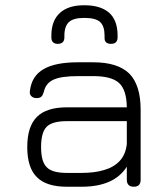

<svg xmlns="http://www.w3.org/2000/svg" viewBox="-20 -709 638 729"><path d="M301.5 -689C301.5 -689 301.5 -689 301.5 -689C341.5 -689 372.5 -679.5 394 -661C415.5 -642 426.5 -613 426.5 -574C426.5 -574 426.5 -574 426.5 -574C426.5 -574 426.5 -567.5 426.5 -567.5C426.5 -551 418 -542.5 401.5 -542.5C401.5 -542.5 401.5 -542.5 401.5 -542.5C385 -542.5 377 -550 377 -564.5C377 -564.5 377 -564.5 377 -564.5C377 -564.5 377 -574 377 -574C377 -597.5 371.5 -615 360 -625.5C348.5 -636 328.5 -641 300.5 -641C300.5 -641 300.5 -641 300.5 -641C273 -641 253.5 -636 242 -625.5C230.5 -615 224.5 -597.5 224.5 -574C224.5 -574 224.5 -574 224.5 -574C224.5 -574 224.5 -567.5 224.5 -567.5C224.5 -551 216 -542.5 199.5 -542.5C199.5 -542.5 199.5 -542.5 199.5 -542.5C183 -542.5 175 -551 175 -567.5C175 -567.5 175 -567.5 175 -567.5C175 -567.5 175 -574 175 -574C175 -611.5 186 -640.5 207.5 -660C229 -679.5 260 -689.5 301.5 -689ZM290 0C290 0 234 0 234 0C182 0 144 -12 120 -36.5C95.5 -60.5 83.5 -98.5 83.5 -150.5C83.5 -150.5 83.5 -150.5 83.5 -150.5C83.5 -202.5 95.5 -240.5 120 -265C144.5 -289.5 182.5 -301.5 234 -301.5C234 -301.5 234 -301.5 234 -301.5C234 -301.5 461.5 -301.5 461.5 -301.5C461 -345.5 451 -376.5 432 -394C412.5 -411.5 380 -420 334 -420C334 -420 334 -420 334 -420C334 -420 276 -420 276 -420C233.5 -420 202.5 -415.5 183 -406.5C163.5 -397.5 151 -382 146.5 -360.5C146.5 -360.5 146.5 -360.5 146.5 -360.5C144 -352 141 -346 137.5 -342.5C133.5 -338.5 127.5 -336.5 119 -336.5C119 -336.5 119 -336.5 119 -336.5C110.5 -336.5 103.5 -339 99 -344C94 -348.5 92 -355 93.5 -363.5C93.5 -363.5 93.5 -363.5 93.5 -363.5C98 -401.5 115 -429 145.5 -446.5C175.5 -464 219 -472.5 276 -472.5C276 -472.5 276 -472.5 276 -472.5C276 -472.5 334 -472.5 334 -472.5C396.5 -472.5 442 -458 471 -429.5C499.5 -400.5 514 -355 514 -292.5C514 -292.5 514 -292.5 514 -292.5C514 -292.5 514 -26.5 514 -26.5C514 -9 505.5 0 488 0C488 0 488 0 488 0C470.5 0 461.5 -9 461.5 -26.5C461.5 -26.5 461.5 -26.5 461.5 -26.5C461.5 -26.5 461.5 -76 461.5 -76C429.5 -25.5 372.5 0 290 0C290 0 290 0 290 0ZM234 -52.5C234 -52.5 234 -52.5 234 -52.5C234 -52.5 290 -52.5 290 -52.5C322.5 -52.5 351 -56 375.5 -63.5C400 -70.5 419.5 -82 434.5 -98C449.5 -114 458.5 -135.5 461.5 -162C461.5 -162 461.5 -162 461.5 -162C461.5 -162 461.5 -249 461.5 -249C461.5 -249 234 -249 234 -249C197 -249 171.5 -242 157.5 -228C143 -213.5 136 -188 136 -150.5C136 -150.5 136 -150.5 136 -150.5C136 -113.5 143 -88 157.5 -74C171.5 -59.5 197 -52.5 234 -52.5Z"/></svg>

Font: Jura-Fortis-Regular
Style: Regular
Weight: 500
Designer: Daniel Johnson, Alexei Vanyashin, Mirko Velimirovic
Foundry: Daniel Johnson
Version: ""